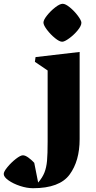

<svg xmlns="http://www.w3.org/2000/svg" viewBox="-171 -744 504 1008"><path d="M57.1 -625.5Q57.1 -639.2 75.9 -662.8Q94.7 -686.5 118.9 -705.3Q143.1 -724.1 158.2 -724.1Q172.9 -724.1 196.3 -704.8Q219.7 -685.5 238 -660.9Q256.3 -636.2 256.3 -624.5Q256.3 -608.4 236.8 -584.7Q217.3 -561 192.6 -543Q168 -524.9 155.3 -524.9Q141.1 -524.9 117.4 -544.2Q93.8 -563.5 75.4 -587.9Q57.1 -612.3 57.1 -625.5ZM12.2 -419.4 15.6 -444.3 247.1 -471.2V-13.7Q247.1 101.1 194.3 172.6Q141.6 244.1 2.4 244.1Q-29.8 244.1 -65.9 232.2Q-102.1 220.2 -126.7 202.6Q-151.4 185.1 -151.4 169.4Q-151.4 156.7 -131.8 133.1Q-112.3 109.4 -87.9 90.3Q-63.5 71.3 -50.8 71.3Q-38.1 71.3 -20.8 84.2Q-3.4 97.2 8.8 110.8L29.3 214.4Q51.8 188.5 62.3 161.9Q72.8 135.3 75.9 100.1Q79.1 64.9 79.1 0V-374Z"/></svg>

Font: Vesper Libre Heavy
Style: Regular
Weight: 900
Designer: Robert Keller & Kimya Gandhi
Foundry: Mota Italic
Version: Version 1.058